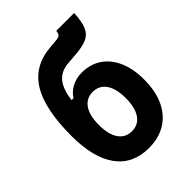

<svg xmlns="http://www.w3.org/2000/svg" viewBox="-245 -991 1139 1139"><g transform="rotate(-45 325.0 -421.5)"><path d="M329 19Q195 19 124.5 -77.5Q54 -174 54 -357Q54 -582 123 -694Q192 -806 336 -818L393 -823Q413 -825 421.5 -833Q430 -841 431 -862H581Q578 -791 561 -753.5Q544 -716 508.5 -701Q473 -686 412 -681L346 -676Q283 -671 249 -630Q215 -589 205 -507H221Q242 -541 279.5 -560.5Q317 -580 362 -580Q434 -580 486.5 -544.5Q539 -509 567.5 -444Q596 -379 596 -289Q596 -193 564 -124Q532 -55 472 -18Q412 19 329 19ZM328 -123Q382 -123 411.5 -166Q441 -209 441 -288Q441 -367 411.5 -410Q382 -453 328 -453Q274 -453 244.5 -410Q215 -367 215 -288Q215 -209 244.5 -166Q274 -123 328 -123Z"/></g></svg>

Font: Martian Mono SemiCondensed
Style: Bold
Weight: 700
Width: 4
Designer: Roman Shamin
Foundry: Evil Martians
Version: Version 1.000